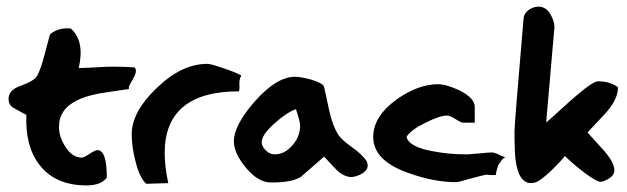

<svg xmlns="http://www.w3.org/2000/svg" viewBox="-20 -646 1895 580"><path d="M369.1 -377Q356.4 -375 315.4 -369.1Q247.1 -360.4 212.9 -342.8Q158.2 -316.4 158.2 -262.7Q158.2 -232.4 176.8 -204.1Q197.3 -169.9 227.5 -169.9Q233.4 -169.9 251 -181.6Q267.6 -192.4 274.4 -192.4Q302.7 -192.4 302.7 -109.4Q285.2 -85.9 241.2 -85.9Q147.5 -85.9 99.6 -147.5Q55.7 -203.1 59.6 -298.8Q59.6 -298.8 20.5 -320.3Q5.9 -329.1 5.9 -347.7Q5.9 -374 42 -386.7Q84 -401.4 92.8 -418Q103.5 -438.5 114.3 -479.5Q129.9 -539.1 130.9 -542Q152.3 -560.5 183.6 -560.5Q189.5 -560.5 194.3 -559.6Q223.6 -533.2 223.6 -487.3Q223.6 -466.8 217.8 -440.4Q236.3 -440.4 301.8 -444.3Q343.8 -445.3 386.7 -442.4Q390.6 -437.5 390.6 -431.6Q390.6 -421.9 379.9 -404.3Q369.1 -386.7 369.1 -381.8Q369.1 -377 369.1 -377Z M709 -418Q703.1 -407.2 703.1 -395.5Q704.1 -377.9 702.1 -370.1Q477.5 -370.1 477.5 -183.6Q477.5 -142.6 488.3 -92.8Q465.8 -91.8 421.9 -90.8Q401.4 -108.4 388.7 -161.1Q377.9 -203.1 377.9 -240.2Q377.9 -307.6 451.2 -377.9Q527.3 -453.1 606.4 -453.1Q617.2 -453.1 653.3 -440.4Q689.5 -428.7 709 -418Z M1032.2 -112.3Q1009.8 -117.2 990.2 -139.6Q960.9 -170.9 959 -172.9Q924.8 -142.6 889.6 -112.3Q864.3 -94.7 798.8 -94.7Q759.8 -94.7 722.7 -139.6Q686.5 -183.6 686.5 -218.8Q686.5 -267.6 749 -338.9Q815.4 -414.1 871.1 -414.1Q888.7 -414.1 920.9 -405.3Q956.1 -394.5 959 -383.8Q966.8 -347.7 974.6 -311.5Q984.4 -267.6 1001 -240.2Q1009.8 -225.6 1042 -202.1Q1074.2 -179.7 1086.9 -160.2Q1090.8 -152.3 1090.8 -146.5Q1090.8 -129.9 1067.4 -118.2Q1045.9 -108.4 1032.2 -112.3ZM886.7 -266.6Q886.7 -278.3 874 -316.4Q843.8 -304.7 809.6 -273.4Q770.5 -239.3 770.5 -215.8Q770.5 -205.1 782.2 -192.4Q794.9 -179.7 809.6 -179.7Q839.8 -179.7 863.3 -207Q886.7 -233.4 886.7 -266.6Z M1506.8 -170.9Q1497.1 -168 1484.4 -145.5Q1477.5 -122.1 1477.5 -117.2Q1476.6 -117.2 1465.8 -117.2Q1456.1 -118.2 1448.2 -118.2Q1445.3 -118.2 1404.3 -107.4Q1364.3 -95.7 1358.4 -95.7Q1292 -95.7 1217.8 -122.1Q1107.4 -159.2 1107.4 -232.4Q1107.4 -294.9 1179.7 -346.7Q1244.1 -391.6 1302.7 -391.6Q1328.1 -391.6 1368.2 -373Q1414.1 -349.6 1414.1 -323.2Q1414.1 -307.6 1414.1 -275.4Q1405.3 -275.4 1378.9 -275.4Q1373 -275.4 1356.4 -286.1Q1339.8 -296.9 1330.1 -296.9Q1308.6 -296.9 1265.6 -275.4Q1219.7 -252.9 1208 -232.4Q1215.8 -201.2 1291 -188.5Q1336.9 -179.7 1389.6 -179.7Q1395.5 -179.7 1426.8 -182.6Q1458 -185.5 1464.8 -185.5Q1472.7 -185.5 1483.4 -180.7Q1496.1 -173.8 1506.8 -170.9Z M1846.7 -382.8Q1846.7 -381.8 1846.7 -380.9Q1846.7 -342.8 1802.7 -296.9Q1754.9 -246.1 1754.9 -246.1Q1756.8 -243.2 1798.8 -197.3Q1835.9 -157.2 1835.9 -130.9Q1835.9 -116.2 1817.4 -105.5Q1802.7 -96.7 1793.9 -96.7Q1782.2 -96.7 1743.2 -126Q1709 -152.3 1686.5 -174.8Q1673.8 -158.2 1646.5 -131.8Q1611.3 -98.6 1596.7 -94.7Q1588.9 -92.8 1584 -92.8Q1547.9 -92.8 1538.1 -158.2Q1534.2 -182.6 1534.2 -250Q1534.2 -269.5 1561.5 -588.9Q1562.5 -606.4 1579.1 -617.2Q1592.8 -626 1606.4 -626Q1631.8 -626 1645.5 -597.7Q1657.2 -575.2 1654.3 -557.6Q1646.5 -463.9 1629.9 -276.4Q1631.8 -276.4 1702.1 -340.8Q1769.5 -400.4 1786.1 -400.4Q1822.3 -400.4 1846.7 -382.8Z"/></svg>

Font: Lazy Dog
Style: Regular
Weight: 400
Version: July 2001 - Freeware